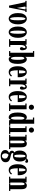

<svg xmlns="http://www.w3.org/2000/svg" viewBox="2322 -3112 1039 5724"><g transform="rotate(90 2842.0 -250.5)"><path d="M148.5 1 46.5 -486H6.5V-523.5H208V-486H173.5L216.5 -234L261 -486H228.5V-523.5H339V-486H302.5L206.5 1Z M537.5 11Q497.5 11 458.8 -19.2Q420 -49.5 395 -110.5Q370 -171.5 370 -263.5Q370 -364 396 -422.2Q422 -480.5 460.8 -505.5Q499.5 -530.5 537.5 -530.5Q566 -530.5 595.8 -516.8Q625.5 -503 650.5 -472Q675.5 -441 691 -389.8Q706.5 -338.5 706.5 -263.5Q706.5 -171.5 681.2 -110.5Q656 -49.5 617 -19.2Q578 11 537.5 11ZM537.5 -32Q560 -32 572.5 -86.2Q585 -140.5 585 -263.5Q585 -386 572.5 -437Q560 -488 537.5 -488Q516 -488 503.5 -437Q491 -386 491 -263.5Q491 -140.5 503.5 -86.2Q516 -32 537.5 -32Z M939 11Q899 11 860.2 -19.2Q821.5 -49.5 796.5 -110.5Q771.5 -171.5 771.5 -263.5Q771.5 -364 797.5 -422.2Q823.5 -480.5 862.2 -505.5Q901 -530.5 939 -530.5Q967.5 -530.5 997.2 -516.8Q1027 -503 1052 -472Q1077 -441 1092.5 -389.8Q1108 -338.5 1108 -263.5Q1108 -171.5 1082.8 -110.5Q1057.5 -49.5 1018.5 -19.2Q979.5 11 939 11ZM939 -32Q961.5 -32 974 -86.2Q986.5 -140.5 986.5 -263.5Q986.5 -386 974 -437Q961.5 -488 939 -488Q917.5 -488 905 -437Q892.5 -386 892.5 -263.5Q892.5 -140.5 905 -86.2Q917.5 -32 939 -32Z M1149.5 0V-37.5H1203V-486H1149.5V-523.5H1311L1318.5 -479Q1321 -486.5 1331 -498.8Q1341 -511 1357.2 -520.8Q1373.5 -530.5 1394 -530.5Q1438 -530.5 1458.5 -489.8Q1479 -449 1479 -392Q1479 -358.5 1466 -341.2Q1453 -324 1431.5 -324Q1410.5 -324 1398 -338.8Q1385.5 -353.5 1385.5 -379.5Q1385.5 -396.5 1392.5 -406.5Q1399.5 -416.5 1406.2 -426.2Q1413 -436 1413 -452Q1413 -487.5 1385 -487.5Q1362.5 -487.5 1342.8 -454.8Q1323 -422 1323 -361V-37.5H1375.5V0Z M1740 10Q1714.5 10 1698.8 -1.8Q1683 -13.5 1675.5 -29.2Q1668 -45 1666.5 -56.5L1655 0H1502V-37.5H1553.5V-712.5H1502V-750H1675.5V-478.5Q1677 -484.5 1684.2 -496.8Q1691.5 -509 1707 -519.5Q1722.5 -530 1748 -530Q1783.5 -530 1814.8 -502Q1846 -474 1865.5 -414.2Q1885 -354.5 1885 -259Q1885 -156.5 1864.2 -97.8Q1843.5 -39 1810.5 -14.5Q1777.5 10 1740 10ZM1715.5 -58Q1742.5 -58 1753.5 -109.5Q1764.5 -161 1764.5 -257.5Q1764.5 -352 1753.8 -404.5Q1743 -457 1716 -457Q1699 -457 1688.5 -431.5Q1678 -406 1675.5 -369V-183Q1676 -150 1681.8 -121.5Q1687.5 -93 1696.5 -75.5Q1705.5 -58 1715.5 -58Z M2129 10Q2050.5 10 2002.8 -60.5Q1955 -131 1955 -263.5Q1955 -358.5 1981.8 -417.2Q2008.5 -476 2048.2 -503.2Q2088 -530.5 2126.5 -530.5Q2172.5 -530.5 2207.8 -500.8Q2243 -471 2263 -418.8Q2283 -366.5 2283 -299.5Q2283 -278.5 2281.5 -258.5H2075.5Q2076.5 -143 2092 -87.8Q2107.5 -32.5 2144 -32.5Q2179.5 -32.5 2200.5 -50.8Q2221.5 -69 2230.5 -87.5L2262 -65Q2250 -37.5 2213.8 -13.8Q2177.5 10 2129 10ZM2126.5 -492Q2113 -492 2101.5 -474.8Q2090 -457.5 2083 -414.8Q2076 -372 2075.5 -296H2168.5Q2168.5 -406.5 2158 -449.2Q2147.5 -492 2126.5 -492Z M2324 0V-37.5H2377.5V-486H2324V-523.5H2485.5L2493 -479Q2495.5 -486.5 2505.5 -498.8Q2515.5 -511 2531.8 -520.8Q2548 -530.5 2568.5 -530.5Q2612.5 -530.5 2633 -489.8Q2653.5 -449 2653.5 -392Q2653.5 -358.5 2640.5 -341.2Q2627.5 -324 2606 -324Q2585 -324 2572.5 -338.8Q2560 -353.5 2560 -379.5Q2560 -396.5 2567 -406.5Q2574 -416.5 2580.8 -426.2Q2587.5 -436 2587.5 -452Q2587.5 -487.5 2559.5 -487.5Q2537 -487.5 2517.2 -454.8Q2497.5 -422 2497.5 -361V-37.5H2550V0Z M2870 10Q2791.5 10 2743.8 -60.5Q2696 -131 2696 -263.5Q2696 -358.5 2722.8 -417.2Q2749.5 -476 2789.2 -503.2Q2829 -530.5 2867.5 -530.5Q2913.5 -530.5 2948.8 -500.8Q2984 -471 3004 -418.8Q3024 -366.5 3024 -299.5Q3024 -278.5 3022.5 -258.5H2816.5Q2817.5 -143 2833 -87.8Q2848.5 -32.5 2885 -32.5Q2920.5 -32.5 2941.5 -50.8Q2962.5 -69 2971.5 -87.5L3003 -65Q2991 -37.5 2954.8 -13.8Q2918.5 10 2870 10ZM2867.5 -492Q2854 -492 2842.5 -474.8Q2831 -457.5 2824 -414.8Q2817 -372 2816.5 -296H2909.5Q2909.5 -406.5 2899 -449.2Q2888.5 -492 2867.5 -492Z M3178.5 -589.5Q3146 -589.5 3123.5 -612.2Q3101 -635 3101 -667.5Q3101 -699 3123.5 -721.8Q3146 -744.5 3178.5 -744.5Q3209.5 -744.5 3232.2 -721.8Q3255 -699 3255 -667.5Q3255 -635 3232.2 -612.2Q3209.5 -589.5 3178.5 -589.5ZM3066.5 0V-37.5H3118.5V-486H3066.5V-523.5H3238.5V-37.5H3290.5V0Z M3480.5 10Q3443.5 10 3410.2 -14.5Q3377 -39 3356 -97.8Q3335 -156.5 3335 -259Q3335 -354.5 3355 -414.2Q3375 -474 3406.5 -502Q3438 -530 3472.5 -530Q3500.5 -530 3516 -521Q3531.5 -512 3538 -500.8Q3544.5 -489.5 3546 -483.5V-712H3485.5V-750H3668.5V-37.5H3726V0H3567L3555 -57.5Q3554 -44 3545.2 -28.2Q3536.5 -12.5 3520.2 -1.2Q3504 10 3480.5 10ZM3504 -58Q3516.5 -58 3525.8 -75.2Q3535 -92.5 3540 -119.5Q3545 -146.5 3546 -175.5V-369Q3543.5 -407.5 3532.5 -433.2Q3521.5 -459 3504 -459Q3480.5 -459 3468 -404.5Q3455.5 -350 3455.5 -257.5Q3455.5 -163 3467.5 -110.5Q3479.5 -58 3504 -58Z M3858.5 -589.5Q3826 -589.5 3803.5 -612.2Q3781 -635 3781 -667.5Q3781 -699 3803.5 -721.8Q3826 -744.5 3858.5 -744.5Q3889.5 -744.5 3912.2 -721.8Q3935 -699 3935 -667.5Q3935 -635 3912.2 -612.2Q3889.5 -589.5 3858.5 -589.5ZM3746.5 0V-37.5H3798.5V-486H3746.5V-523.5H3918.5V-37.5H3970.5V0Z M3999.5 0V-37.5H4053V-486H3999.5V-523.5H4169.5V-473.5Q4171 -480 4181.8 -493.8Q4192.5 -507.5 4212.2 -519Q4232 -530.5 4260.5 -530.5Q4291.5 -530.5 4316.8 -517Q4342 -503.5 4357 -467.8Q4372 -432 4372 -365V-37.5H4424.5V0H4216V-37.5H4252V-363Q4252 -415 4244.2 -439.5Q4236.5 -464 4218.5 -464Q4198.5 -464 4186.2 -438Q4174 -412 4173 -371V-37.5H4207.5V0Z M4633 249Q4587.5 249 4546.2 234.5Q4505 220 4479 190.5Q4453 161 4453 116Q4453 83 4465.5 60.8Q4478 38.5 4495.2 25Q4512.5 11.5 4526.8 5.5Q4541 -0.5 4544.5 -1.5Q4539.5 -2.5 4522.5 -10.8Q4505.5 -19 4489.8 -37.5Q4474 -56 4474 -88.5Q4474 -115 4488 -131.2Q4502 -147.5 4517 -152Q4523.5 -155 4528 -154.5Q4524 -157.5 4509.5 -174.5Q4495 -191.5 4482 -226.8Q4469 -262 4469 -319.5Q4469 -378.5 4485.2 -419Q4501.5 -459.5 4527 -484Q4552.5 -508.5 4580.8 -519.5Q4609 -530.5 4633.5 -530.5Q4669.5 -530 4699.5 -516.5Q4711.5 -541 4735.5 -554.8Q4759.5 -568.5 4785 -568.5Q4811.5 -568.5 4822.5 -555.5Q4833.5 -542.5 4833.5 -523Q4833.5 -504 4823 -493.5Q4812.5 -483 4796.5 -483Q4780 -483 4773.5 -490.2Q4767 -497.5 4762.2 -504.5Q4757.5 -511.5 4746.5 -511.5Q4741 -511.5 4736.2 -508.5Q4731.5 -505.5 4730 -497Q4795.5 -442 4795.5 -325.5Q4795.5 -261 4779.2 -220Q4763 -179 4737.5 -156.2Q4712 -133.5 4684 -124.5Q4656 -115.5 4632 -115.5Q4602.5 -115.5 4584.8 -121.5Q4567 -127.5 4563 -129Q4561 -129.5 4561 -129.5Q4554.5 -129.5 4547.8 -122.2Q4541 -115 4541 -102Q4541 -83 4565 -69.8Q4589 -56.5 4655.5 -44.5Q4731.5 -31 4774.2 2.8Q4817 36.5 4817 105.5Q4817 147.5 4798.8 175.2Q4780.5 203 4752 219.2Q4723.5 235.5 4691.8 242.2Q4660 249 4633 249ZM4632 -154.5Q4643 -154.5 4653 -165.8Q4663 -177 4669.2 -213Q4675.5 -249 4675.5 -323.5Q4675.5 -394.5 4669.2 -430.5Q4663 -466.5 4653 -478.8Q4643 -491 4632.5 -491Q4621 -491 4611.2 -478.8Q4601.5 -466.5 4595.2 -430Q4589 -393.5 4589 -321.5Q4589 -247.5 4595.2 -212Q4601.5 -176.5 4611.5 -165.5Q4621.5 -154.5 4632 -154.5ZM4633 212.5Q4666.5 212.5 4687.5 187.8Q4708.5 163 4708.5 129.5Q4708.5 94.5 4698.5 75.2Q4688.5 56 4661 42Q4646 33.5 4626.8 25.5Q4607.5 17.5 4598 14Q4583.5 22.5 4568 47Q4552.5 71.5 4552.5 114.5Q4552.5 158 4573.5 185.2Q4594.5 212.5 4633 212.5Z M5050.5 10Q4972 10 4924.2 -60.5Q4876.5 -131 4876.5 -263.5Q4876.5 -358.5 4903.2 -417.2Q4930 -476 4969.8 -503.2Q5009.5 -530.5 5048 -530.5Q5094 -530.5 5129.2 -500.8Q5164.5 -471 5184.5 -418.8Q5204.5 -366.5 5204.5 -299.5Q5204.5 -278.5 5203 -258.5H4997Q4998 -143 5013.5 -87.8Q5029 -32.5 5065.5 -32.5Q5101 -32.5 5122 -50.8Q5143 -69 5152 -87.5L5183.5 -65Q5171.5 -37.5 5135.2 -13.8Q5099 10 5050.5 10ZM5048 -492Q5034.5 -492 5023 -474.8Q5011.5 -457.5 5004.5 -414.8Q4997.5 -372 4997 -296H5090Q5090 -406.5 5079.5 -449.2Q5069 -492 5048 -492Z M5248.5 0V-37.5H5302V-486H5248.5V-523.5H5418.5V-473.5Q5420 -480 5430.8 -493.8Q5441.5 -507.5 5461.2 -519Q5481 -530.5 5509.5 -530.5Q5540.5 -530.5 5565.8 -517Q5591 -503.5 5606 -467.8Q5621 -432 5621 -365V-37.5H5673.5V0H5465V-37.5H5501V-363Q5501 -415 5493.2 -439.5Q5485.5 -464 5467.5 -464Q5447.5 -464 5435.2 -438Q5423 -412 5422 -371V-37.5H5456.5V0Z"/></g></svg>

Font: Imbue 10pt
Style: Bold
Weight: 700
Designer: Tyler Finck
Foundry: Etcetera Type Company
Version: Version 1.102; ttfautohint (v1.8.3)